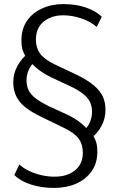

<svg xmlns="http://www.w3.org/2000/svg" viewBox="-20 -733 574 941"><path d="M245 188Q183 188 132 171.5Q81 155 50 125L75 73Q95 92 123 105Q151 118 183 125.5Q215 133 247 133Q309 133 347.5 102Q386 71 386 15Q386 -25 366 -53Q346 -81 292 -107L187 -158Q136 -182 104.5 -207Q73 -232 59 -262.5Q45 -293 45 -331Q45 -372 65.5 -410Q86 -448 117 -470L110 -450Q100 -463 92.5 -483Q85 -503 85 -535Q85 -591 112 -630.5Q139 -670 186 -691.5Q233 -713 291 -713Q351 -713 400 -696.5Q449 -680 479 -651L454 -601Q423 -628 378 -643Q333 -658 290 -658Q232 -658 194 -627Q156 -596 156 -539Q156 -499 176 -471Q196 -443 249 -417L355 -367Q410 -340 440.5 -314Q471 -288 484 -259.5Q497 -231 497 -194Q497 -152 477 -115Q457 -78 426 -56L432 -75Q441 -64 449 -43Q457 -22 457 11Q457 67 429 106.5Q401 146 353.5 167Q306 188 245 188ZM110 -339Q110 -310 121.5 -288.5Q133 -267 157.5 -249Q182 -231 218 -213L310 -171Q349 -152 374 -132Q399 -112 413 -93H391Q411 -111 421 -135Q431 -159 431 -186Q431 -211 421.5 -232Q412 -253 388.5 -272Q365 -291 323 -311L233 -353Q194 -372 168.5 -392Q143 -412 129 -431H150Q130 -412 120 -388.5Q110 -365 110 -339Z"/></svg>

Font: Nunito Sans 6pt Light
Style: Regular
Weight: 300
Version: Version 3.101;gftools[0.9.27]